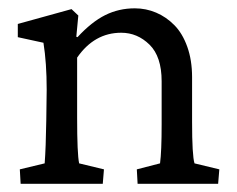

<svg xmlns="http://www.w3.org/2000/svg" viewBox="-20 -448 577 468"><path d="M30.3 0 28.3 -35.2 88.9 -49.8Q91.8 -87.9 92.8 -154.3L93.8 -229.5Q93.8 -294.9 85.9 -343.8L23.4 -357.4V-389.6L154.3 -425.8L170.9 -410.2L166 -358.4L168.9 -357.4Q203.1 -394.5 236.3 -411.1Q269.5 -427.7 308.6 -427.7Q335.9 -427.7 360.6 -417.2Q385.3 -406.7 405 -386.7Q424.8 -366.7 436.5 -334Q448.2 -301.3 448.2 -259.8V-151.4Q448.2 -68.8 454.1 -49.8L514.6 -35.2L511.7 0H315.4L313.5 -35.2L370.1 -49.8Q374 -79.1 374 -144.5V-250Q374 -310.1 344.5 -339.1Q314.9 -368.2 275.4 -368.2Q210 -368.2 168 -307.6V-161.1Q168 -72.8 172.9 -49.8L233.4 -35.2L230.5 0Z"/></svg>

Font: Crimson Pro
Style: Regular
Weight: 400
Designer: Jacques Le Bailly
Foundry: Baron von Fonthausen
Version: Version 1.003